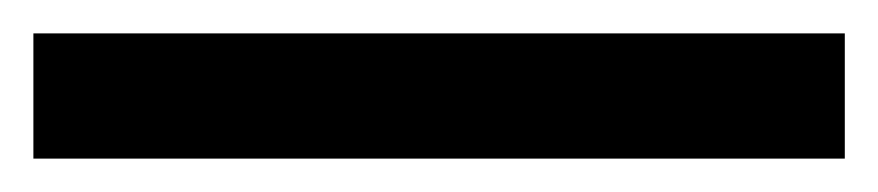

<svg xmlns="http://www.w3.org/2000/svg" viewBox="-23 -855 526 115"><path d="M483 -760H-3V-835H483Z"/></svg>

Font: Noto Sans Gurmukhi UI SemiCondensed Medium
Style: Regular
Weight: 500
Width: 4
Designer: Jelle Bosma - Monotype Design Team
Foundry: Monotype Imaging Inc.
Version: Version 2.004; ttfautohint (v1.8.4.7-5d5b)